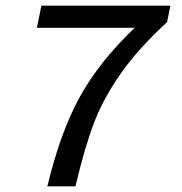

<svg xmlns="http://www.w3.org/2000/svg" viewBox="-20 -657 640 677"><path d="M147 0Q192 -189 261 -314.5Q330 -440 455 -559H110L126 -637H581L569 -579Q467 -485 406 -398Q345 -311 312 -225Q279 -139 246 0Z"/></svg>

Font: TypoPRO Source Code Pro
Style: Italic
Weight: 500
Italic angle: -11°
Monospace: yes
Designer: Paul D. Hunt, Teo Tuominen
Foundry: Adobe Systems Incorporated
Version: Version 1.030;PS 1.0;hotconv 1.0.84;makeotf.lib2.5.63406